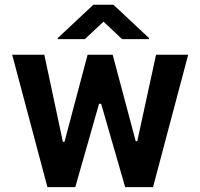

<svg xmlns="http://www.w3.org/2000/svg" viewBox="-20 -771 825 791"><path d="M755.3 -545.5 610.4 0H495.7L396.7 -343.4H388.1L290.1 0H175.4L30.2 -545.5H162.6L239 -186.8H245.7L340.9 -545.5H444.2L539.1 -189.3H545.5L622.9 -545.5ZM329.5 -609.7 406.6 -681.8 483 -609.7H593.8V-614.3L447.4 -751.4H364.7L218 -614.3V-609.7Z"/></svg>

Font: Interface
Style: Bold
Weight: 700
Designer: Rasmus Andersson
Foundry: rsms
Version: Version 1.8